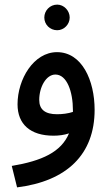

<svg xmlns="http://www.w3.org/2000/svg" viewBox="-20 -582 477 832"><path d="M228 -451C257 -451 282 -476 282 -506C282 -536 257 -562 228 -562C196 -562 172 -536 172 -506C172 -476 196 -451 228 -451ZM54 230C270 203 390 87 390 -106C390 -234 335 -356 227 -356C126 -356 56 -239 56 -130C56 -44 111 6 212 6C235 6 258 3 279 -4C245 77 162 115 31 137ZM150 -149C150 -205 180 -259 220 -259C270 -259 296 -185 296 -104C296 -101 296 -99 296 -97C275 -90 250 -87 227 -87C176 -87 150 -107 150 -149Z"/></svg>

Font: Noto Sans Arabic SemCond Med
Style: Regular
Weight: 500
Width: 4
Designer: Monotype Design Team, Nadine Chahine, Nizar Qandah and Khaled Hosny
Foundry: Monotype Imaging Inc.
Version: Version 2.012